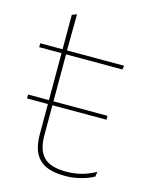

<svg xmlns="http://www.w3.org/2000/svg" viewBox="-99 -687 595 760"><g transform="rotate(15 198.0 -307.0)"><path d="M241 9Q192.5 9 162 -5.2Q131.5 -19.5 117 -49Q102.5 -78.5 102.5 -123V-462.5H121V-124.5Q121 -65.5 148.5 -37Q176 -8.5 241.5 -8.5Q272.5 -8.5 302.8 -16.2Q333 -24 361 -40L358.5 -20Q335.5 -7 304.2 1Q273 9 241 9ZM17 -248.5V-264.5H342.5V-248.5ZM11 -457V-473H354.5L352 -457ZM102.5 -468V-614L122 -621.5L120.5 -468Z"/></g></svg>

Font: Anek Latin Medium Thin
Style: Regular
Weight: 250
Version: Version 1.003